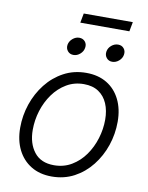

<svg xmlns="http://www.w3.org/2000/svg" viewBox="-93 -909 761 986"><g transform="rotate(10 287.5 -415.5)"><path d="M245.1 11.2Q182.6 11.2 137.5 -16.4Q92.3 -43.9 67.6 -93.3Q43 -142.6 43 -208Q43 -271.5 63.2 -331.3Q83.5 -391.1 121.3 -439.2Q159.2 -487.3 211.9 -515.6Q264.6 -543.9 329.1 -543.9Q391.6 -543.9 436.8 -516.6Q481.9 -489.3 506.3 -439.7Q530.8 -390.1 530.8 -324.2Q530.8 -260.3 510.5 -200.4Q490.2 -140.6 452.4 -92.8Q414.6 -44.9 362.1 -16.8Q309.6 11.2 245.1 11.2ZM246.6 -47.9Q297.9 -47.9 338.6 -72.3Q379.4 -96.7 407.7 -136.7Q436 -176.8 450.9 -225.6Q465.8 -274.4 465.8 -323.2Q465.8 -371.1 450.2 -407.5Q434.6 -443.8 403.8 -464.4Q373 -484.9 327.1 -484.9Q276.9 -484.9 236.6 -460.9Q196.3 -437 167.5 -397Q138.7 -356.9 123.5 -307.9Q108.4 -258.8 108.4 -208.5Q108.4 -137.7 143.3 -92.8Q178.2 -47.9 246.6 -47.9ZM449.2 -623Q430.7 -623 419.4 -636.7Q408.2 -650.4 411.1 -669.4Q414.1 -688.5 429.9 -701.9Q445.8 -715.3 464.8 -715.3Q483.9 -715.3 494.9 -701.9Q505.9 -688.5 502.9 -669.4Q500 -650.4 484.1 -636.7Q468.3 -623 449.2 -623ZM247.1 -623Q228 -623 216.8 -636.7Q205.6 -650.4 208.5 -669.4Q211.9 -688.5 227.8 -701.9Q243.7 -715.3 262.2 -715.3Q281.2 -715.3 292.5 -701.9Q303.7 -688.5 300.3 -669.4Q297.4 -650.4 281.7 -636.7Q266.1 -623 247.1 -623ZM518.6 -841.8 509.3 -792.5H253.4L262.7 -841.8Z"/></g></svg>

Font: Inter 20pt Light
Style: Italic
Weight: 300
Italic angle: -9.3988°
Version: Version 4.001;git-66647c0bb